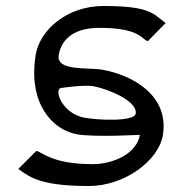

<svg xmlns="http://www.w3.org/2000/svg" viewBox="-20 -610 573 641"><path d="M99 -426C73 -262 157 -177 235 -162C295 -151 447 -160 447 -160C437 -97 358 -62 289 -62C151 -62 120 -104 101 -106L41 -46C83 -15 123 11 277 11C395 11 510 -73 524 -160C545 -295 417 -360 323 -377C276 -386 167 -371 176 -426C186 -487 238 -518 314 -517C453 -517 455 -474 474 -473L533 -533C491 -564 482 -590 325 -590C203 -590 112 -509 99 -426ZM182 -316C182 -316 262 -328 293 -322C335 -314 440 -275 433 -230C426 -203 305 -209 262 -217C190 -230 160 -307 182 -316Z"/></svg>

Font: Charger Sport
Style: ExtObl
Weight: 400
Designer: Jasper
Foundry: Cannot Into Space Fonts
Version: Version 1.1